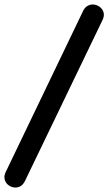

<svg xmlns="http://www.w3.org/2000/svg" viewBox="-69 -771 482 853"><path d="M42 33Q33 51 19.5 57.5Q6 64 -8.5 61.5Q-23 59 -34 49.5Q-45 40 -48.5 25Q-52 10 -43 -8L300 -722Q308 -739 322 -746Q336 -753 350.5 -750.5Q365 -748 376.5 -738.5Q388 -729 391.5 -714Q395 -699 386 -681Z"/></svg>

Font: Nunito ExtraLight
Style: Italic
Weight: 200
Italic angle: -9°
Designer: Vernon Adams
Foundry: Vernon Adams
Version: Version 3.602